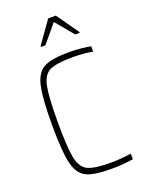

<svg xmlns="http://www.w3.org/2000/svg" viewBox="-169 -998 831 1088"><g transform="rotate(-20 246.5 -454.0)"><path d="M77 -344Q77 -505 94 -576.5Q111 -648 157.5 -672Q204 -696 309 -696Q341 -696 377.5 -692.5Q414 -689 438 -684V-652Q381 -662 318 -662Q219 -662 179 -642.5Q139 -623 126 -560.5Q113 -498 113 -344Q113 -190 126 -127.5Q139 -65 179 -45.5Q219 -26 318 -26Q347 -26 382 -29Q417 -32 441 -36V-2Q383 8 309 8Q203 8 157 -15Q111 -38 94 -109.5Q77 -181 77 -344ZM169 -778V-783L263 -916H309L403 -783V-778H376L286 -886L196 -778Z"/></g></svg>

Font: Saira Semi Condensed Thin
Style: Regular
Weight: 100
Width: 4
Designer: Hector Gatti with collaboration of the Omnibus-Type team
Foundry: Omnibus-Type
Version: Version 1.001; ttfautohint (v1.8)